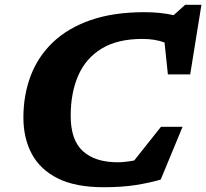

<svg xmlns="http://www.w3.org/2000/svg" viewBox="-20 -771 864 804"><path d="M653 -19Q605 -5 547.8 4Q490.5 13 414 13Q296 13 222 -24Q148 -61 113 -126.8Q78 -192.5 78 -278.5Q78 -373 108.5 -453.5Q139 -534 201.5 -593.8Q264 -653.5 359.5 -686.8Q455 -720 585 -720Q619.5 -720 649.8 -716.8Q680 -713.5 707 -707.5L755.5 -751H823.5L776.5 -459.5H683L669 -593Q629.5 -608 576 -608Q473 -608 406.5 -568Q340 -528 308 -455.5Q276 -383 276 -286Q276 -184.5 327.2 -138Q378.5 -91.5 473 -91.5Q502.5 -91.5 542 -99L654 -240H744.5Z"/></svg>

Font: Newsreader Caption
Style: Bold Italic
Weight: 700
Italic angle: -17°
Designer: Hugues Gentile
Foundry: Production Type
Version: Version 1.001